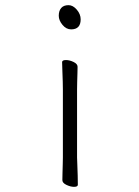

<svg xmlns="http://www.w3.org/2000/svg" viewBox="-20 -716 540 745"><path d="M256 -602Q237 -602 222.5 -619.5Q208 -637 208 -655Q208 -674 217.5 -685Q227 -696 246 -696Q263 -696 278 -678.5Q293 -661 293 -641Q293 -602 256 -602ZM224 -368Q224 -378 223.5 -399Q223 -420 222 -442Q221 -464 221 -475Q221 -483 236 -483Q250 -483 265.5 -475.5Q281 -468 281 -457Q281 -449 280.5 -432.5Q280 -416 279.5 -398Q279 -380 279 -368V-105Q279 -99 280 -78Q281 -57 281.5 -34Q282 -11 282 1Q282 9 267 9Q254 9 238 1.5Q222 -6 222 -17Q222 -25 222.5 -43.5Q223 -62 223.5 -80Q224 -98 224 -105Z"/></svg>

Font: Moon Stars Kai HW Light
Style: Regular
Weight: 300
Designer: GuiWonder
Version: Version 1.101